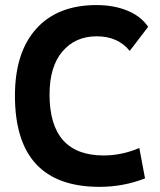

<svg xmlns="http://www.w3.org/2000/svg" viewBox="-20 -723 626 753"><path d="M370.1 9.8Q38.6 9.8 38.6 -347.7Q38.6 -517.1 122.1 -610.1Q205.6 -703.1 358.4 -703.1Q427.2 -703.1 480.5 -680.9Q533.7 -658.7 561 -617.7L488.8 -523.4Q442.4 -580.6 359.4 -580.6Q275.4 -580.6 224.9 -521.2Q174.3 -461.9 174.3 -352.5Q174.3 -113.3 386.7 -113.3Q457.5 -113.3 526.4 -142.6L548.8 -23.4Q463.9 9.8 370.1 9.8Z"/></svg>

Font: Caskaydia Cove
Style: Bold
Weight: 700
Monospace: yes
Designer: Aaron Bell
Foundry: Saja Typeworks
Version: Version 4.300; ttfautohint (v1.8.3)